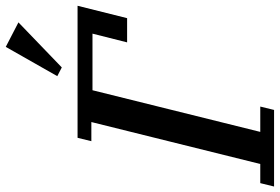

<svg xmlns="http://www.w3.org/2000/svg" viewBox="-202 -818 993 682"><g transform="rotate(-90 295.0 -476.5)"><path d="M-14 -49H54L203 -649H135L147 -698H616L572 -522H486L517 -645H316L168 -49H258L246 0H-26ZM366 -770 470 -953 557 -908 397 -754Z"/></g></svg>

Font: IBM Plex Serif Medium
Style: Italic
Weight: 500
Italic angle: -14°
Designer: Mike Abbink, Paul van der Laan, Pieter van Rosmalen
Foundry: Bold Monday
Version: Version 2.5